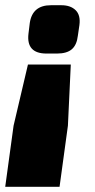

<svg xmlns="http://www.w3.org/2000/svg" viewBox="-33 -540 365 735"><path d="M238 -293 227 -59 195 175H-13L19 -59L74 -293ZM202 -520Q237 -520 256.5 -501Q276 -482 271 -444L265 -403Q261 -368 242 -351.5Q223 -335 185 -335H145Q67 -335 76 -411L81 -452Q91 -520 162 -520Z"/></svg>

Font: Exo 2 Black
Style: Italic
Weight: 900
Italic angle: -8°
Designer: Natanael Gama
Foundry: Natanael Gama
Version: Version 2.010